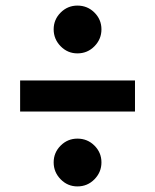

<svg xmlns="http://www.w3.org/2000/svg" viewBox="-20 -676 554 687"><path d="M343 -95Q343 -60 318 -34.5Q293 -9 257 -9Q222 -9 197 -34.5Q172 -60 172 -95Q172 -130 197 -155Q222 -180 257 -180Q293 -180 318 -155Q343 -130 343 -95ZM343 -571Q343 -536 318 -510.5Q293 -485 257 -485Q222 -485 197 -510.5Q172 -536 172 -571Q172 -606 197 -631Q222 -656 257 -656Q293 -656 318 -631Q343 -606 343 -571ZM52 -388H463V-277H52Z"/></svg>

Font: Wolseley Sans SemiBold
Style: Regular
Weight: 600
Designer: Carrois Corporate & Edenspiekermann AG
Foundry: Carrois Corporate GbR & Edenspiekermann AG
Version: Version 4.202